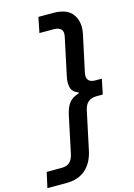

<svg xmlns="http://www.w3.org/2000/svg" viewBox="-239 -917 833 1196"><g transform="rotate(-15 178.0 -318.5)"><path d="M229 -841Q320 -841 355 -790.5Q390 -740 374 -665L324 -432Q310 -367 375 -367H416L396 -270H355Q290 -270 275 -203L223 41Q207 120 159.5 162Q112 204 33 204H-88L-66 105H29Q65 105 83 87.5Q101 70 109 34L159 -203Q169 -248 188.5 -275Q208 -302 253 -316L255 -321Q215 -336 207.5 -368Q200 -400 210 -442L260 -677Q268 -711 253 -726.5Q238 -742 207 -742H114L134 -841Z"/></g></svg>

Font: Be Vietnam Pro Medium
Style: Italic
Weight: 500
Italic angle: -12°
Designer: Lam Bao, Tony Le, Vietanh Nguyen
Foundry: Yellow Type Foundry
Version: Version 1.002; ttfautohint (v1.8.3)